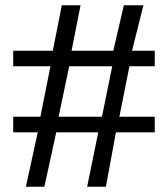

<svg xmlns="http://www.w3.org/2000/svg" viewBox="-20 -719 636 727"><path d="M405 -468H242L202 -277H366ZM566 -218H419L381 -12H310L352 -218H193L148 -12H78L123 -218H30V-277H133L171 -468H30V-527H180L214 -699H285L251 -527H409L449 -699H523L480 -527H566V-468H470L432 -277H566Z"/></svg>

Font: Ekushey Lal Sabuj Normal
Style: Regular
Weight: 400
Designer: Al Mamun Sumon
Foundry: Al Mamun Sumon
Version: Version 1.0